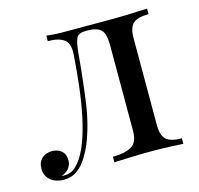

<svg xmlns="http://www.w3.org/2000/svg" viewBox="-83 -602 729 705"><g transform="rotate(-15 281.5 -250.0)"><path d="M534 -514V-493Q493 -493 475.5 -478Q458 -463 458 -421V-93Q458 -51 475.5 -36Q493 -21 534 -21V0Q517 -1 484 -2.5Q451 -4 412 -4Q373 -4 333.5 -2.5Q294 -1 272 0V-21Q317 -21 342.5 -35.5Q368 -50 368 -93V-421Q368 -463 353 -478Q338 -493 302 -493H293Q268 -493 260 -478Q252 -463 248 -421Q240 -328 228.5 -243.5Q217 -159 190 -91Q180 -67 165 -42.5Q150 -18 128.5 -2Q107 14 77 14Q59 14 43 7.5Q27 1 17 -12.5Q7 -26 7 -46Q7 -71 22 -85Q37 -99 61 -99Q82 -99 96.5 -87Q111 -75 111 -51Q111 -35 102 -22.5Q93 -10 73 -2Q75 -1 78.5 -1Q82 -1 83 -1Q108 -1 125.5 -17.5Q143 -34 155.5 -56.5Q168 -79 174 -96Q190 -138 201 -190Q212 -242 219 -301Q226 -360 230 -421Q233 -463 212.5 -478Q192 -493 151 -493V-514Q159 -513 176.5 -511.5Q194 -510 219 -510Q239 -510 260.5 -510Q282 -510 304 -510Q323 -510 339 -510Q355 -510 373 -510Q391 -510 413 -510Q436 -510 459.5 -511Q483 -512 503 -513Q523 -514 534 -514Z"/></g></svg>

Font: Playfair Display
Style: Regular
Weight: 400
Designer: Claus Eggers Sørensen
Foundry: Claus Eggers Sørensen
Version: Version 1.203